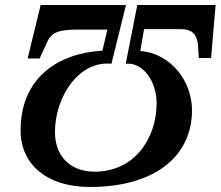

<svg xmlns="http://www.w3.org/2000/svg" viewBox="-20 -734 879 765"><path d="M338 11C591 11 742 -106 745 -290C747 -411 660 -521 539 -531L554 -618H698C748 -618 765 -596 769 -552L772 -503H821L839 -714H527L481 -480C551 -487 604 -408 604 -323C604 -182 515 -50 358 -50C251 -50 199 -121 199 -208C199 -347 293 -493 424 -480L482 -714H142L90 -501H138L170 -571C187 -605 217 -616 283 -616H408L388 -532C210 -522 62 -423 62 -214C62 -80 166 11 338 11Z"/></svg>

Font: Noto Serif Semi
Style: Italic
Weight: 600
Italic angle: -12°
Designer: Monotype Design Team
Foundry: Monotype Imaging Inc.
Version: Version 1.901